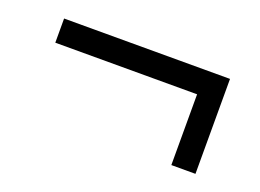

<svg xmlns="http://www.w3.org/2000/svg" viewBox="-49 -536 557 412"><g transform="rotate(20 229.5 -329.5)"><path d="M40 -438H418.9V-221.2H363.8V-382.8H40Z"/></g></svg>

Font: LT Superior Serif
Style: Regular
Weight: 400
Designer: Daniel Lyons
Foundry: LyonsType
Version: Version 2.120;FEAKit 1.0